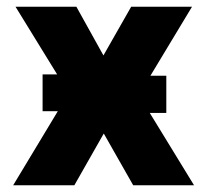

<svg xmlns="http://www.w3.org/2000/svg" viewBox="-20 -548 615 568"><path d="M19 0H200L287 -153L374 0H554L423 -214H472V-324H425L548 -528H368L286 -384L206 -528H26L149 -328H106V-219H151Z"/></svg>

Font: Asimov Pro
Style: Ult
Weight: 900
Designer: Google
Version: Version 2.000980; 2014